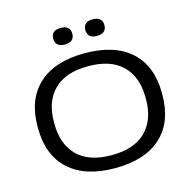

<svg xmlns="http://www.w3.org/2000/svg" viewBox="-119 -945 1080 1080"><g transform="rotate(-15 421.0 -405.0)"><path d="M421 15Q246.5 15 152.8 -71.2Q59 -157.5 59 -315.5V-324Q59 -482 152.8 -568Q246.5 -654 421 -654Q596.5 -654 690 -568Q783.5 -482 783.5 -324V-315.5Q783.5 -157.5 690 -71.2Q596.5 15 421 15ZM421 -60.5Q552.5 -60.5 620.2 -127.8Q688 -195 688 -315V-324.5Q688 -444.5 620.2 -511.5Q552.5 -578.5 421 -578.5Q289.5 -578.5 222 -511.5Q154.5 -444.5 154.5 -324.5V-315Q154.5 -195 222 -127.8Q289.5 -60.5 421 -60.5ZM327 -730Q299 -730 285.5 -742.8Q272 -755.5 272 -777.5V-779.5Q272 -801.5 285.5 -814Q299 -826.5 327 -826.5Q355.5 -826.5 369.2 -814Q383 -801.5 383 -779.5V-777.5Q383 -755 369.2 -742.5Q355.5 -730 327 -730ZM514 -730Q486 -730 472.5 -742.8Q459 -755.5 459 -777.5V-779.5Q459 -801.5 472.5 -814Q486 -826.5 514 -826.5Q542.5 -826.5 556.2 -814Q570 -801.5 570 -779.5V-777.5Q570 -755 556.2 -742.5Q542.5 -730 514 -730Z"/></g></svg>

Font: Anek Gujarati Expanded
Style: Regular
Weight: 400
Width: 7
Designer: Mrunmayee Ghaisas (Gujarati), Yesha Goshar (Latin)
Foundry: Ek Type
Version: Version 1.003